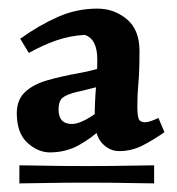

<svg xmlns="http://www.w3.org/2000/svg" viewBox="-20 -700 412 446"><path d="M25 -316Q72 -315 127 -314.5Q182 -314 236.5 -314.5Q291 -315 338 -316V-274Q291 -275 236.5 -275.5Q182 -276 127 -275.5Q72 -275 25 -274ZM206 -680Q245 -680 274.5 -655.5Q304 -631 304 -582Q304 -533 301.5 -507Q299 -481 299 -454Q299 -433 302 -424.5Q305 -416 317 -416Q327 -416 348 -426L362 -393Q335 -374 310 -361.5Q285 -349 257 -349Q234 -349 217 -367.5Q200 -386 200 -426Q200 -462 203 -497.5Q206 -533 206 -562Q206 -609 177 -619Q142 -617 110.5 -606Q79 -595 47 -577L27 -610Q70 -641 114 -660.5Q158 -680 206 -680ZM259 -562 214 -500Q197 -496 184 -492.5Q171 -489 161 -487Q135 -481 125.5 -473Q116 -465 116 -446Q116 -412 147 -412Q164 -412 190.5 -428.5Q217 -445 236 -469L251 -439Q239 -424 216.5 -402Q194 -380 163.5 -363Q133 -346 96 -346Q68 -346 43.5 -368.5Q19 -391 19 -437Q19 -468 38 -486Q57 -504 90 -513.5Q123 -523 163 -530Q190 -535 213 -542Q236 -549 259 -562Z"/></svg>

Font: Ruwudu
Style: Bold
Weight: 700
Designer: Becca Hirsbrunner Spalinger
Foundry: SIL International
Version: Version 3.000